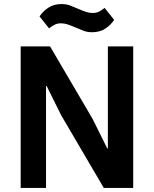

<svg xmlns="http://www.w3.org/2000/svg" viewBox="-20 -927 759 947"><path d="M434 -768Q411 -768 392.5 -775Q374 -782 356 -790Q333 -800 315.5 -806Q298 -812 281 -812Q264 -812 251 -806Q238 -800 222 -787L175 -846Q192 -872 219 -889.5Q246 -907 284 -907Q307 -907 325.5 -900Q344 -893 362 -885Q385 -875 402.5 -869Q420 -863 437 -863Q454 -863 467 -869Q480 -875 496 -888L543 -829Q526 -803 499 -785.5Q472 -768 434 -768ZM282 -358 210 -503H207V0H82V-698H227L437 -340L509 -195H512V-698H637V0H492Z"/></svg>

Font: IBM Plex Sans Hebrew SmBld
Style: Regular
Weight: 600
Designer: Mike Abbink, Paul van der Laan, Pieter van Rosmalen, Yanek Iontef
Foundry: Bold Monday
Version: Version 1.3